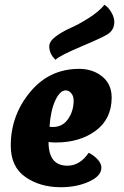

<svg xmlns="http://www.w3.org/2000/svg" viewBox="-20 -773 518 803"><path d="M202 -242Q242 -242 265 -275.5Q288 -309 288 -353Q288 -371 278 -383Q268 -395 255 -395Q231 -395 211.5 -353.5Q192 -312 187 -243Q192 -242 202 -242ZM351 -134Q373 -123 388.5 -106Q404 -89 404 -72Q404 -37 352.5 -13.5Q301 10 234 10Q148 10 86.5 -32.5Q25 -75 25 -164Q25 -290 105.5 -387.5Q186 -485 311 -485Q368 -485 407.5 -453Q447 -421 447 -365Q447 -276 380.5 -226.5Q314 -177 213 -177Q201 -177 183 -179Q183 -80 262 -80Q314 -80 351 -134ZM429 -629Q404 -614 317.5 -577.5Q231 -541 212 -523Q186 -548 186 -579Q186 -600 212.5 -620Q239 -640 274 -655.5Q309 -671 351 -697.5Q393 -724 417 -753Q434 -742 446 -721Q458 -700 458 -681Q458 -647 429 -629Z"/></svg>

Font: Overlock Black
Style: Italic
Weight: 900
Designer: Dario Muhafara
Foundry: Dario Manuel Muhafara
Version: Version 1.002